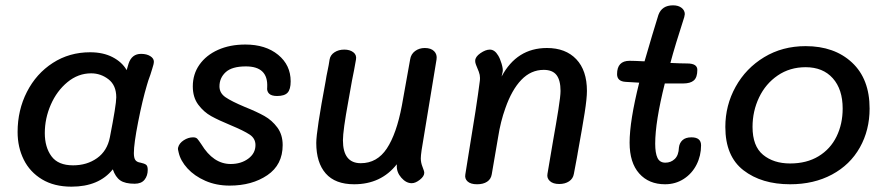

<svg xmlns="http://www.w3.org/2000/svg" viewBox="-20 -690 3308 720"><path d="M534 -53Q534 -31 522 -16Q510 -1 485 -1Q449 -1 431 -13.5Q413 -26 403 -55Q351 10 248 10Q183 10 137.5 -17.5Q92 -45 69 -91.5Q46 -138 46 -195Q46 -277 81 -345.5Q116 -414 178 -454Q240 -494 318 -494Q367 -494 402.5 -475.5Q438 -457 455 -427L462 -451Q474 -488 509 -488Q530 -488 543.5 -479.5Q557 -471 557 -459Q557 -450 551 -432.5Q545 -415 544 -410Q535 -386 531 -371Q514 -314 498 -232.5Q482 -151 482 -116Q482 -98 487.5 -90Q493 -82 507 -80Q521 -77 527.5 -72.5Q534 -68 534 -53ZM392 -175Q416 -297 416 -325Q416 -370 387 -392.5Q358 -415 322 -415Q273 -415 233 -382Q193 -349 170.5 -297.5Q148 -246 148 -191Q148 -138 173 -104Q198 -70 254 -70Q306 -70 344 -97Q382 -124 392 -175Z M650 -118Q646 -131 648 -137Q652 -153 669 -164Q686 -175 704 -175Q715 -175 720 -169.5Q725 -164 735 -149Q780 -75 845 -75Q884 -75 911 -95Q938 -115 938 -146Q938 -171 916 -185.5Q894 -200 846 -220Q800 -239 772 -254.5Q744 -270 723.5 -297.5Q703 -325 703 -366Q703 -412 728 -447.5Q753 -483 797.5 -503Q842 -523 900 -523Q976 -523 1023 -484.5Q1070 -446 1070 -385Q1070 -355 1058.5 -342.5Q1047 -330 1019 -330Q998 -330 989 -339Q980 -348 982 -363Q986 -441 902 -441Q850 -441 826.5 -419.5Q803 -398 803 -366Q803 -341 825.5 -325.5Q848 -310 898 -289Q943 -271 971.5 -255Q1000 -239 1020 -212Q1040 -185 1040 -146Q1040 -72 982.5 -33Q925 6 841 6Q791 6 750 -12Q709 -30 683 -58.5Q657 -87 650 -118Z M1558 -96Q1558 -80 1564.5 -64Q1571 -48 1571 -42Q1571 -29 1554.5 -16Q1538 -3 1524 -3Q1503 -3 1485 -23.5Q1467 -44 1468 -69V-74Q1409 1 1308 1Q1237 1 1201.5 -39.5Q1166 -80 1166 -154Q1166 -198 1201 -385Q1204 -405 1208.5 -425.5Q1213 -446 1216 -467Q1219 -484 1234.5 -494Q1250 -504 1271 -504Q1292 -504 1305 -494Q1318 -484 1315 -467Q1308 -426 1300 -388Q1297 -369 1286.5 -312Q1276 -255 1271 -218.5Q1266 -182 1266 -164Q1266 -78 1333 -78Q1394 -78 1430.5 -133Q1467 -188 1487 -294L1518 -467Q1521 -487 1536.5 -498.5Q1552 -510 1573 -510Q1596 -510 1608 -498Q1620 -486 1617 -467L1561 -127Q1558 -106 1558 -96Z M2181 -349Q2181 -321 2172.5 -267Q2164 -213 2146 -114Q2147 -117 2132 -38Q2129 -20 2114 -10Q2099 0 2077 0Q2054 0 2042 -11Q2030 -22 2033 -38L2054 -162Q2066 -229 2074 -279.5Q2082 -330 2082 -349Q2082 -389 2067 -408.5Q2052 -428 2019 -428Q1971 -428 1935 -390.5Q1899 -353 1875 -284Q1857 -234 1848 -176Q1841 -138 1824 -36Q1821 -18 1806.5 -8.5Q1792 1 1769 1Q1745 1 1733.5 -9.5Q1722 -20 1725 -36L1737 -111Q1768 -297 1779 -384Q1780 -389 1780 -398Q1780 -409 1775.5 -421Q1771 -433 1765 -447Q1764 -450 1763 -453.5Q1762 -457 1762 -462Q1762 -477 1781.5 -490.5Q1801 -504 1817 -504Q1835 -504 1848 -482Q1855 -471 1861 -451Q1867 -431 1865 -421L1861 -403Q1918 -510 2031 -510Q2101 -510 2141 -468Q2181 -426 2181 -349Z M2609 -145Q2609 -106 2592 -72.5Q2575 -39 2544 -19Q2513 1 2474 1Q2413 1 2377 -39.5Q2341 -80 2341 -155Q2341 -236 2377 -380L2326 -383Q2294 -385 2294 -412Q2294 -462 2341 -462Q2357 -462 2397 -460Q2428 -567 2449 -634Q2462 -670 2504 -670Q2524 -670 2536 -660.5Q2548 -651 2548 -637Q2548 -634 2546 -626Q2511 -518 2494 -454Q2534 -452 2557 -452Q2595 -452 2595 -428Q2595 -400 2582 -388.5Q2569 -377 2542 -377H2473Q2437 -233 2437 -151Q2437 -116 2445.5 -98Q2454 -80 2475 -80Q2496 -80 2510.5 -94Q2525 -108 2526 -137Q2528 -154 2539.5 -164.5Q2551 -175 2573 -175Q2609 -175 2609 -145Z M2700 -214Q2700 -295 2738.5 -364.5Q2777 -434 2845.5 -475.5Q2914 -517 3001 -517Q3109 -517 3175 -455.5Q3241 -394 3241 -283Q3241 -202 3204.5 -137Q3168 -72 3100 -35.5Q3032 1 2943 1Q2836 1 2768 -51.5Q2700 -104 2700 -214ZM3140 -283Q3140 -355 3103 -396.5Q3066 -438 3001 -438Q2942 -438 2896.5 -407Q2851 -376 2826.5 -324.5Q2802 -273 2802 -214Q2802 -142 2841.5 -109.5Q2881 -77 2943 -77Q3005 -77 3049.5 -104Q3094 -131 3117 -178Q3140 -225 3140 -283Z"/></svg>

Font: Mali Medium
Style: Italic
Weight: 500
Italic angle: -10°
Version: Version 1.000; ttfautohint (v1.6)